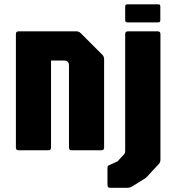

<svg xmlns="http://www.w3.org/2000/svg" viewBox="-20 -695 812 888"><path d="M66 0Q53.5 0 53.5 -12.5V-537.5Q53.5 -550 66 -550H333.5Q345 -550 353.5 -541.5L453.5 -441.5Q461.5 -433.5 461.5 -421.5V-12.5Q461.5 0 449 0H311.5Q299 0 299 -12.5V-392Q299 -415 276 -415H216V-12.5Q216 0 203.5 0ZM489 173.5Q477 173.5 477 161V81Q477 72 484 69.5L524 51L553 19.5Q557 15 558 11.5Q559 8 559 3V-537.5Q559 -550 571.5 -550H709.5Q722 -550 722 -537.5V43.5Q722 56 713.5 64.5L655 127.5L593.5 166Q581.5 173.5 569.5 173.5ZM569 -591.5Q559 -591.5 559 -601.5V-665Q559 -675 569 -675H712.5Q721.5 -675 721.5 -665V-601.5Q721.5 -591.5 712.5 -591.5Z"/></svg>

Font: Jaro 24pt
Style: Regular
Weight: 400
Designer: Agyei Archer, Celine Hurka, Mirko Velimirović
Version: Version 1.000